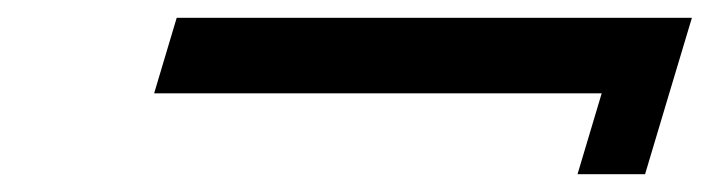

<svg xmlns="http://www.w3.org/2000/svg" viewBox="-20 -393 798 216"><path d="M656.9 -288 629.7 -197H705.7L732.9 -288L758.4 -373H682.4H178.8L153.4 -288Z"/></svg>

Font: Hussar
Style: BdSuprExtOblThree
Weight: 700
Foundry: Cannot Into Space Fonts
Version: Version 2.00